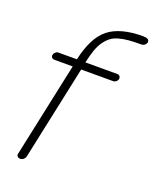

<svg xmlns="http://www.w3.org/2000/svg" viewBox="-132 -769 688 852"><g transform="rotate(20 212.0 -343.0)"><path d="M51.8 -12.2 147 -459H60.1Q53.7 -459 49.3 -462.9Q44.9 -466.8 44.9 -472.2Q44.9 -481.9 51.8 -488.5Q58.6 -495.1 65.9 -495.1H153.8Q177.7 -604.5 232.9 -648.2Q288.1 -691.9 395 -691.9Q423.8 -691.9 423.8 -675.8Q423.8 -667.5 416.5 -661.1Q409.2 -654.8 399.9 -654.8Q364.7 -654.8 341.1 -652.8Q317.4 -650.9 295.4 -644.8Q273.4 -638.7 259.3 -627.9Q245.1 -617.2 232.2 -599.1Q219.2 -581.1 210.4 -555.9Q201.7 -530.8 193.8 -495.1H346.2Q352.1 -495.1 356 -490.5Q359.9 -485.8 359.9 -480Q359.9 -471.7 352.8 -465.3Q345.7 -459 337.9 -459H187L91.8 -12.2Q89.4 -4.9 82.8 0.5Q76.2 5.9 67.9 5.9Q59.6 5.9 54.7 0.5Q49.8 -4.9 51.8 -12.2Z"/></g></svg>

Font: Comic Neue Light
Style: Italic
Weight: 300
Italic angle: -12°
Designer: Craig Rozynski
Foundry: Craig Rozynski
Version: Version 2.003;hotconv 1.0.109;makeotfexe 2.5.65596